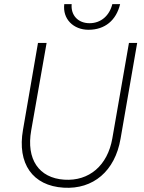

<svg xmlns="http://www.w3.org/2000/svg" viewBox="-20 -909 700 935"><path d="M290 5C434 14 540 -76 567 -233L648 -700H608L527 -235C504 -103 414 -26 293 -34C169 -42 107 -134 132 -274L207 -700H165L92 -277C63 -112 139 -4 290 5ZM411 -764C491 -764 546 -810 565 -889H527C513 -833 472 -796 416 -796C360 -796 324 -835 329 -889H293C284 -816 338 -764 411 -764Z"/></svg>

Font: Fixel Text 20240404 ExtraLight
Style: Italic
Weight: 200
Width: 4
Italic angle: -10°
Designer: AlfaBravo + MacPaw
Foundry: Kyrylo Tkachov, Marchela Mozhyna, Serhii Makarenko, Maria Weinstein, Zakhar Kryvoshyya
Version: Version 1.211;Glyphs 3.2 (3225)